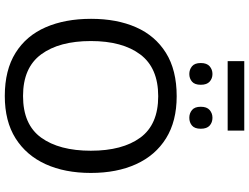

<svg xmlns="http://www.w3.org/2000/svg" viewBox="-142 -912 1064 821"><g transform="rotate(90 390.5 -502.0)"><path d="M539 -1014V-943H242V-1014ZM297 -878Q316 -878 329.5 -866Q343 -854 343 -828Q343 -802 329.5 -790.5Q316 -779 297 -779Q278 -779 264 -790.5Q250 -802 250 -828Q250 -854 264 -866Q278 -878 297 -878ZM484 -878Q504 -878 517.5 -866Q531 -854 531 -828Q531 -802 517.5 -790.5Q504 -779 484 -779Q465 -779 451 -790.5Q437 -802 437 -828Q437 -854 451 -866Q465 -878 484 -878ZM720 -358Q720 -247 682.5 -164.5Q645 -82 572 -36Q499 10 391 10Q280 10 206.5 -36Q133 -82 97 -165Q61 -248 61 -359Q61 -469 97 -551Q133 -633 206.5 -679Q280 -725 392 -725Q499 -725 572 -679.5Q645 -634 682.5 -551.5Q720 -469 720 -358ZM156 -358Q156 -223 213 -145.5Q270 -68 391 -68Q513 -68 569 -145.5Q625 -223 625 -358Q625 -493 569 -569.5Q513 -646 392 -646Q271 -646 213.5 -569.5Q156 -493 156 -358Z"/></g></svg>

Font: TSCustom
Style: Regular
Weight: 400
Designer: Monotype Design Team
Foundry: Monotype Imaging Inc.
Version: Version 2.004; ttfautohint (v1.8.3) -l 8 -r 50 -G 200 -x 14 